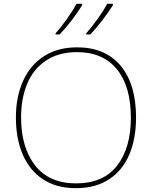

<svg xmlns="http://www.w3.org/2000/svg" viewBox="-20 -972 794 1002"><path d="M376 10Q274 10 204 -36.5Q134 -83 98.5 -166Q63 -249 63 -359Q63 -467 100.5 -550Q138 -633 210 -679Q282 -725 382 -725Q529 -725 609.5 -629Q690 -533 690 -358Q690 -249 655 -166Q620 -83 549.5 -36.5Q479 10 376 10ZM377 -15Q519 -15 591 -107.5Q663 -200 663 -358Q663 -521 590 -610.5Q517 -700 382 -700Q287 -700 221 -656.5Q155 -613 122.5 -536Q90 -459 90 -359Q90 -203 163 -109Q236 -15 377 -15ZM409 -945Q387 -909 354.5 -866.5Q322 -824 291 -792H270V-798Q297 -828 329.5 -873.5Q362 -919 379 -952H409ZM569 -945Q547 -909 514.5 -866.5Q482 -824 451 -792H430V-798Q457 -828 489.5 -873.5Q522 -919 539 -952H569Z"/></svg>

Font: Noto Sans UI Thin
Style: Regular
Weight: 250
Designer: Monotype Design Team
Foundry: Monotype Imaging Inc.
Version: Version 1.001